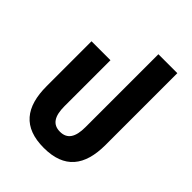

<svg xmlns="http://www.w3.org/2000/svg" viewBox="-204 -810 932 932"><g transform="rotate(45 261.5 -344.5)"><path d="M261 13C402 13 463 -66 463 -209V-702H333V-201C333 -133 311 -98 261 -98C211 -98 189 -133 189 -201V-517H59V-209C59 -66 119 13 261 13Z"/></g></svg>

Font: Noto Sans Thai UI ExtCond
Style: Bold
Weight: 700
Width: 2
Designer: Monotype Design Team
Foundry: Monotype Imaging Inc.
Version: Version 2.000